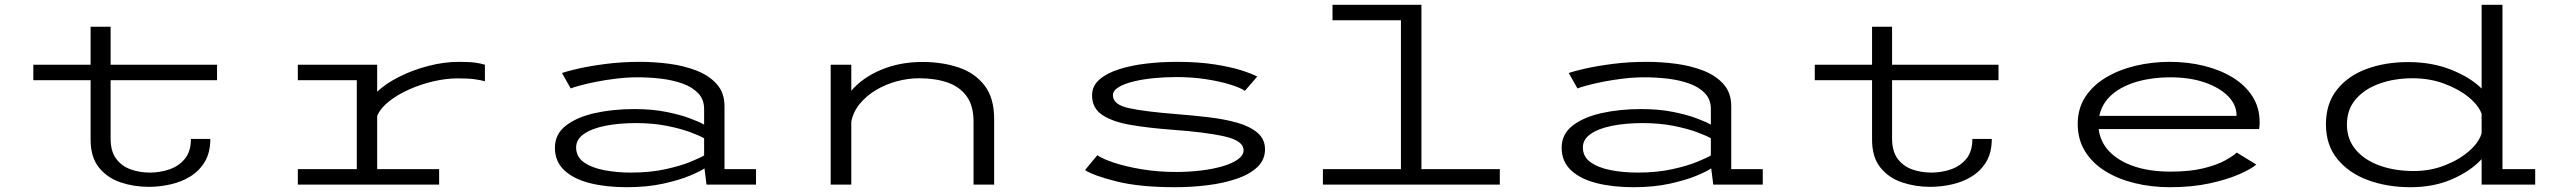

<svg xmlns="http://www.w3.org/2000/svg" viewBox="-20 -770 10715 801"><path d="M358 -187.5V-435.5H119V-500H358V-658.5H441.5V-500H885.5V-435.5H441.5V-192Q441.5 -138.5 464.8 -107.5Q488 -76.5 525.5 -63.2Q563 -50 605.5 -50Q647 -50 686.2 -63.2Q725.5 -76.5 751 -107.2Q776.5 -138 776.5 -190.5H857.5Q857.5 -134 834.8 -95.8Q812 -57.5 774.5 -34.2Q737 -11 691.5 -0.8Q646 9.5 601 9.5Q538.5 9.5 483 -9.2Q427.5 -28 392.8 -71Q358 -114 358 -187.5Z M1222.5 0V-64.5H1468.5V-435.5H1222.5V-500H1553.5V-387.5Q1590 -422 1646.5 -450.2Q1703 -478.5 1768 -495.2Q1833 -512 1894.5 -512Q1939 -512 1963.5 -508.5Q1988 -505 2003 -500V-431Q1987.5 -435.5 1961.5 -439.2Q1935.5 -443 1890 -443Q1840.5 -443 1787.2 -430.5Q1734 -418 1685.5 -396.2Q1637 -374.5 1601.8 -346.2Q1566.5 -318 1553.5 -286V-64.5H1812V0Z M2594.5 11Q2508 11 2440.2 -6.2Q2372.5 -23.5 2333.8 -60Q2295 -96.5 2295 -154Q2295 -210 2340.2 -245.5Q2385.5 -281 2461 -298Q2536.5 -315 2627 -315Q2700.5 -315 2759.2 -303.2Q2818 -291.5 2858.5 -276.2Q2899 -261 2917.5 -250V-315Q2917.5 -355 2892.8 -381Q2868 -407 2827.2 -421.5Q2786.5 -436 2737.8 -441.8Q2689 -447.5 2640.5 -447.5Q2598 -447.5 2553 -442.2Q2508 -437 2468 -429Q2428 -421 2399.5 -413.2Q2371 -405.5 2361 -401L2324.5 -465.5Q2345.5 -473 2394 -484Q2442.5 -495 2508.8 -503.5Q2575 -512 2650.5 -512Q2711 -512 2773 -503.8Q2835 -495.5 2887 -475Q2939 -454.5 2970.8 -418.5Q3002.5 -382.5 3002.5 -327.5V-64.5H3134V0H2927.5L2919 -67.5Q2902 -55.5 2857.8 -37Q2813.5 -18.5 2746.5 -3.8Q2679.5 11 2594.5 11ZM2612 -50Q2692 -50 2755.8 -64Q2819.5 -78 2861.2 -95.2Q2903 -112.5 2917.5 -121.5V-193Q2900 -203.5 2859.8 -218.5Q2819.5 -233.5 2761.5 -245Q2703.5 -256.5 2633 -256.5Q2562 -256.5 2505.5 -245.2Q2449 -234 2416.2 -211.2Q2383.5 -188.5 2383.5 -155Q2383.5 -116 2416 -93Q2448.5 -70 2500.8 -60Q2553 -50 2612 -50Z M3445.5 0V-500H3531.5V-391.5Q3578 -446 3656 -478.8Q3734 -511.5 3828 -511.5Q3910 -511.5 3978 -489Q4046 -466.5 4086.8 -414.2Q4127.5 -362 4127.5 -273.5V0H4041.5V-262.5Q4041.5 -329 4012.5 -368.8Q3983.5 -408.5 3932.5 -426Q3881.5 -443.5 3814.5 -443.5Q3768.5 -443.5 3721.8 -431Q3675 -418.5 3634.8 -394.5Q3594.5 -370.5 3567 -337Q3539.5 -303.5 3531.5 -262.5V0Z M4882.5 11Q4734 11 4637.8 -13.2Q4541.5 -37.5 4506.5 -60.5L4558 -122.5Q4579.5 -107 4629 -90.8Q4678.5 -74.5 4745.5 -63.5Q4812.5 -52.5 4886.5 -52.5Q4939 -52.5 4989.2 -58.5Q5039.5 -64.5 5080 -76.2Q5120.5 -88 5144.2 -105Q5168 -122 5168 -143.5Q5168 -183 5088.2 -201Q5008.5 -219 4867 -229Q4772.5 -236 4697.5 -248.8Q4622.5 -261.5 4579.2 -290Q4536 -318.5 4536 -372.5Q4536 -411.5 4566.8 -438.2Q4597.5 -465 4648.8 -481.2Q4700 -497.5 4763 -504.8Q4826 -512 4890.5 -512Q4979.5 -512 5047.8 -501.2Q5116 -490.5 5160.8 -476Q5205.5 -461.5 5225 -450.5L5173.5 -391Q5155 -404 5112.5 -417.2Q5070 -430.5 5011.8 -439.5Q4953.5 -448.5 4888 -448.5Q4841 -448.5 4794.2 -444Q4747.5 -439.5 4708.8 -430Q4670 -420.5 4646.5 -406.2Q4623 -392 4623 -372.5Q4623 -333 4691.2 -318.5Q4759.5 -304 4888 -294Q4957 -288.5 5022.8 -280.8Q5088.5 -273 5141.5 -258Q5194.5 -243 5226 -216.2Q5257.5 -189.5 5257.5 -147Q5257.5 -103.5 5225.8 -73.2Q5194 -43 5140.2 -24.5Q5086.5 -6 5019.5 2.5Q4952.5 11 4882.5 11Z M5499 0V-64.5H5824.5V-685.5H5539V-750H5910V-64.5H6237V0Z M6794.5 11Q6708 11 6640.2 -6.2Q6572.5 -23.5 6533.8 -60Q6495 -96.5 6495 -154Q6495 -210 6540.2 -245.5Q6585.5 -281 6661 -298Q6736.5 -315 6827 -315Q6900.5 -315 6959.2 -303.2Q7018 -291.5 7058.5 -276.2Q7099 -261 7117.5 -250V-315Q7117.5 -355 7092.8 -381Q7068 -407 7027.2 -421.5Q6986.5 -436 6937.8 -441.8Q6889 -447.5 6840.5 -447.5Q6798 -447.5 6753 -442.2Q6708 -437 6668 -429Q6628 -421 6599.5 -413.2Q6571 -405.5 6561 -401L6524.5 -465.5Q6545.5 -473 6594 -484Q6642.5 -495 6708.8 -503.5Q6775 -512 6850.5 -512Q6911 -512 6973 -503.8Q7035 -495.5 7087 -475Q7139 -454.5 7170.8 -418.5Q7202.5 -382.5 7202.5 -327.5V-64.5H7334V0H7127.5L7119 -67.5Q7102 -55.5 7057.8 -37Q7013.5 -18.5 6946.5 -3.8Q6879.5 11 6794.5 11ZM6812 -50Q6892 -50 6955.8 -64Q7019.5 -78 7061.2 -95.2Q7103 -112.5 7117.5 -121.5V-193Q7100 -203.5 7059.8 -218.5Q7019.5 -233.5 6961.5 -245Q6903.5 -256.5 6833 -256.5Q6762 -256.5 6705.5 -245.2Q6649 -234 6616.2 -211.2Q6583.5 -188.5 6583.5 -155Q6583.5 -116 6616 -93Q6648.5 -70 6700.8 -60Q6753 -50 6812 -50Z M7790 -187.5V-435.5H7551V-500H7790V-658.5H7873.5V-500H8317.5V-435.5H7873.5V-192Q7873.5 -138.5 7896.8 -107.5Q7920 -76.5 7957.5 -63.2Q7995 -50 8037.5 -50Q8079 -50 8118.2 -63.2Q8157.5 -76.5 8183 -107.2Q8208.5 -138 8208.5 -190.5H8289.5Q8289.5 -134 8266.8 -95.8Q8244 -57.5 8206.5 -34.2Q8169 -11 8123.5 -0.8Q8078 9.5 8033 9.5Q7970.5 9.5 7915 -9.2Q7859.5 -28 7824.8 -71Q7790 -114 7790 -187.5Z M9032 11Q8956 11 8886.8 -5.8Q8817.5 -22.5 8763.8 -55.5Q8710 -88.5 8679 -138Q8648 -187.5 8648 -253Q8648 -317 8679.5 -365.5Q8711 -414 8765.5 -446.5Q8820 -479 8888.8 -495.5Q8957.5 -512 9032 -512Q9106.5 -512 9174 -495.5Q9241.5 -479 9294 -447Q9346.5 -415 9376.8 -368Q9407 -321 9407 -259.5Q9407 -242 9404.5 -231.5H8735.5Q8741.5 -178.5 8779.5 -138.5Q8817.5 -98.5 8882.8 -76.2Q8948 -54 9035 -54Q9116 -54 9172 -67.8Q9228 -81.5 9262 -100.2Q9296 -119 9311.5 -133.5L9393 -83.5Q9372.5 -65.5 9322.8 -43.5Q9273 -21.5 9199.2 -5.2Q9125.5 11 9032 11ZM9034 -447.5Q8959.5 -447.5 8896.2 -429.5Q8833 -411.5 8791.2 -375.8Q8749.5 -340 8738 -286.5H9310.5V-289.5Q9310.5 -333 9275.2 -368.8Q9240 -404.5 9177.8 -426Q9115.5 -447.5 9034 -447.5Z M10036.5 11Q9938.5 11 9858.2 -18.8Q9778 -48.5 9730.8 -107Q9683.5 -165.5 9683.5 -251.5Q9683.5 -337.5 9729 -395.2Q9774.5 -453 9852.2 -482Q9930 -511 10026.5 -511Q10126 -511 10206.2 -479Q10286.5 -447 10333 -400.5V-750H10420V-64.5H10556.5V0H10333V-106Q10288.5 -57.5 10211.5 -23.2Q10134.5 11 10036.5 11ZM9771 -250.5Q9771 -189 9807.8 -145.5Q9844.5 -102 9907.8 -79.2Q9971 -56.5 10050 -56.5Q10119 -56.5 10179.5 -80.2Q10240 -104 10281 -140Q10322 -176 10333 -214V-295Q10320.5 -330.5 10279 -364.5Q10237.5 -398.5 10176.8 -421Q10116 -443.5 10046 -443.5Q9969 -443.5 9906.5 -421Q9844 -398.5 9807.5 -355.5Q9771 -312.5 9771 -250.5Z"/></svg>

Font: Trispace Expanded Light
Style: Regular
Weight: 300
Width: 7
Designer: Tyler Finck
Foundry: Etcetera Type Company
Version: Version 1.210; ttfautohint (v1.8.3)